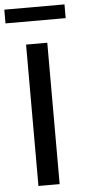

<svg xmlns="http://www.w3.org/2000/svg" viewBox="-80 -914 417 947"><g transform="rotate(-5 128.0 -440.5)"><path d="M0 0ZM71 0V-700H176V0ZM277 -881V-813H-21V-881Z"/></g></svg>

Font: Red Hat Display Medium
Style: Regular
Weight: 500
Designer: Pentagram / MCKL
Foundry: Pentagram / MCKL
Version: Version 1.005; Red Hat Display Medium